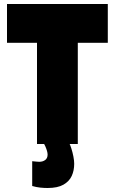

<svg xmlns="http://www.w3.org/2000/svg" viewBox="-20 -720 570 960"><path d="M141 86Q153 87 161 88Q169 89 176 89Q194 89 206 80Q218 71 218 53Q218 45 215 34.5Q212 24 207 12.5Q202 1 196 -7H325Q331 4 337 23Q343 42 347 62.5Q351 83 351 99Q351 133 338.5 160Q326 187 297 203.5Q268 220 218 220Q200 220 181 218Q162 216 141 210ZM519 -506H369V0H165V-506H15V-700H519Z"/></svg>

Font: Georama SemiCondensed Black
Style: Regular
Weight: 900
Width: 4
Designer: Jean-Baptiste Levee
Foundry: Production Type
Version: Version 1.001